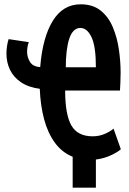

<svg xmlns="http://www.w3.org/2000/svg" viewBox="-20 -729 600 893"><path d="M318 144V0Q268 -20 235 -65.5Q202 -111 185 -175Q168 -239 165 -316Q112 -323 77.5 -346.5Q43 -370 26.5 -404.5Q10 -439 10 -479Q10 -496 12.5 -513.5Q15 -531 20 -547L114 -533Q110 -523 108 -511Q106 -499 106 -488Q106 -463 119.5 -441Q133 -419 167 -417Q178 -555 225.5 -632Q273 -709 355 -709Q412 -709 448.5 -679.5Q485 -650 505 -602Q525 -554 533 -498.5Q541 -443 541 -391Q541 -369 540 -347.5Q539 -326 538 -308H283Q283 -196 312 -145.5Q341 -95 411 -95Q442 -95 469 -107Q496 -119 508 -131L542 -35Q530 -23 497.5 -7.5Q465 8 426 13V144ZM286 -416H426Q426 -514 405.5 -556.5Q385 -599 354 -599Q336 -599 323 -586Q310 -573 302 -548.5Q294 -524 290 -490.5Q286 -457 286 -416Z"/></svg>

Font: Ubuntu Sans Mono
Style: Regular
Weight: 400
Monospace: yes
Designer: Dalton Maag Ltd
Foundry: Dalton Maag Ltd
Version: Version 1.006